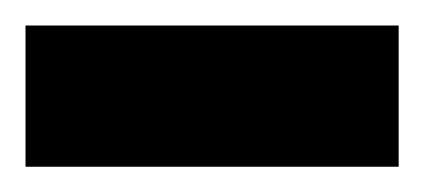

<svg xmlns="http://www.w3.org/2000/svg" viewBox="-30 -132 335 152"><path d="M-9.8 -111.8H285.6V0H-9.8Z"/></svg>

Font: Vazirmatn UI Medium
Style: Regular
Weight: 500
Designer: Saber Rastikerdar
Foundry: Saber Rastikerdar
Version: Version 33.003